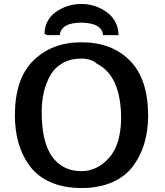

<svg xmlns="http://www.w3.org/2000/svg" viewBox="-20 -927 831 967"><path d="M204 -757Q206 -828 262.5 -867.5Q319 -907 390 -907Q461 -907 518 -865.5Q575 -824 577 -750H499Q494 -811 390 -813Q288 -813 281 -750H218ZM55 -346Q55 -531 148.5 -622.5Q242 -714 390 -714Q544 -714 635 -621Q726 -528 726 -344Q726 -269 707 -205Q688 -141 649.5 -89.5Q611 -38 545 -9Q479 20 391 20Q301 20 234.5 -9.5Q168 -39 129.5 -91.5Q91 -144 73 -207.5Q55 -271 55 -346ZM190 -362Q190 -215 241 -140Q295 -65 390 -65Q468 -65 528 -130.5Q588 -196 590 -329Q590 -545 468 -606Q439 -632 390 -632Q336 -632 296 -609.5Q256 -587 233.5 -547.5Q211 -508 200.5 -462Q190 -416 190 -362Z"/></svg>

Font: Coval
Style: Bold
Weight: 700
Foundry: Context Ltd
Version: Version 001.000